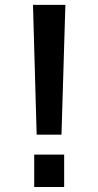

<svg xmlns="http://www.w3.org/2000/svg" viewBox="-20 -750 394 770"><path d="M112.3 -730.5H242.2L226.6 -210H127ZM117.2 0V-129.9H237.3V0Z"/></svg>

Font: GenEi M Gothic v2 Medium
Style: Regular
Weight: 500
Version: Version 2.0